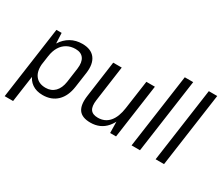

<svg xmlns="http://www.w3.org/2000/svg" viewBox="-149 -1110 1916 1660"><g transform="rotate(30 809.0 -280.0)"><path d="M293 8Q230 8 187.5 -21.5Q145 -51 127 -104.5Q109 -158 119 -231L131 -313Q141 -386 174 -438.5Q207 -491 257.5 -519.5Q308 -548 372 -548Q460 -548 500 -495Q540 -442 526 -344L505 -196Q491 -98 436 -45Q381 8 293 8ZM116 -540H168L176 -365L99 180H15ZM284 -59Q340 -59 375.5 -95Q411 -131 421 -197L441 -341Q450 -408 424.5 -444Q399 -480 343 -480Q296 -480 259 -459.5Q222 -439 199 -401Q176 -363 168 -308L157 -234Q146 -152 180 -105.5Q214 -59 284 -59Z M719 -187Q710 -122 731 -91.5Q752 -61 805 -61Q875 -61 918 -111Q961 -161 974 -256L1016 -323L1007 -262Q988 -131 928 -61.5Q868 8 770 8Q686 8 653 -38Q620 -84 633 -179L683 -540H768ZM1023 0H964L961 -165L1014 -540H1099Z M1366 -740 1262 0H1178L1282 -740Z M1606 -740 1502 0H1418L1522 -740Z"/></g></svg>

Font: Pathway Extreme SemiCondensed
Style: Italic
Weight: 400
Width: 4
Italic angle: -8°
Version: Version 1.001;gftools[0.9.26]